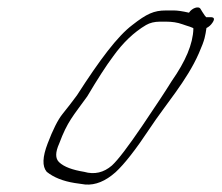

<svg xmlns="http://www.w3.org/2000/svg" viewBox="-20 -493 593 514"><path d="M497.7 -416C496.5 -375 476.8 -329 439.7 -276C424.9 -252 398.7 -212 360.7 -156C322.6 -100 296 -65 279.7 -50C257.8 -31 233 -25 205.1 -33C174.6 -38 151.5 -46 138 -59C127.9 -69 127.8 -85 138.6 -109C160.6 -168 175.5 -182 213.6 -235C241.5 -282 264.1 -317 282.8 -342C309.3 -379 338.8 -407 371 -426C381.4 -432 393.8 -435 408.2 -435H425C440 -435 455.1 -433 468.6 -428C478.6 -424 500.2 -419 497.7 -416ZM424 -465C392 -465 372.5 -456 334.2 -426C294.4 -396 247.2 -333 186.1 -238C173.7 -221 160.4 -204 147.5 -188C134.6 -172 121.3 -145 107.6 -109C93.8 -73 92.5 -48 105.1 -33C123.8 -18 148.8 -8 180.4 -3L208.4 1C235.6 3 262.4 -8 289.4 -32C313.3 -54 343.8 -93 381.5 -150C423.1 -213 480.2 -277 512.2 -350C529.4 -389 529.3 -397 532.7 -418C539.1 -421 544.6 -426 548.6 -432C555.5 -442 553.9 -447 543.9 -447H531.9C530.4 -448 526.9 -453 521.8 -461L516.3 -470C511.7 -477 494.3 -472 485.9 -459C468.8 -463 454.8 -465 445.8 -465Z"/></svg>

Font: MewTooHand
Style: UltimateCondIta
Weight: 400
Designer: Mew Too, Robert Jablonski
Version: Version 0.77